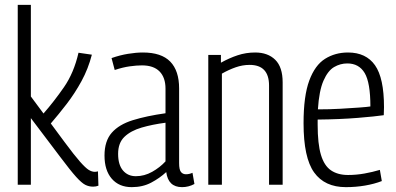

<svg xmlns="http://www.w3.org/2000/svg" viewBox="-20 -760 1629 790"><path d="M363 8Q346 8 331 0.5Q316 -7 293 -32.5Q270 -58 228 -114L107 -274V0H53V-740H107V-363L159 -293Q202 -342 243 -401Q284 -460 303 -543L358 -535Q343 -477 315.5 -426.5Q288 -376 254.5 -332.5Q221 -289 189 -252L246 -175Q286 -121 309 -95Q332 -69 345 -61Q358 -53 370 -53Q373 -53 376 -53.5Q379 -54 383 -55L385 4Q380 6 374.5 7Q369 8 363 8Z M410 -120Q410 -180 440 -214Q470 -248 526.5 -265.5Q583 -283 661 -294V-395Q661 -441 636.5 -466Q612 -491 564 -491Q542 -491 513.5 -487Q485 -483 452 -472L439 -521Q473 -533 506.5 -538.5Q540 -544 568 -544Q644 -544 680.5 -506.5Q717 -469 717 -396V-89Q717 -62 724.5 -52.5Q732 -43 745 -43Q759 -43 772 -49L780 -3Q756 10 729 10Q672 10 664 -52Q637 -27 602 -8.5Q567 10 522 10Q470 10 440 -24.5Q410 -59 410 -120ZM466 -127Q466 -82 486 -58.5Q506 -35 539 -35Q574 -35 606 -53Q638 -71 661 -96V-255Q607 -248 562.5 -235Q518 -222 492 -197Q466 -172 466 -127Z M837 0V-534H889V-502Q923 -521 957.5 -532.5Q992 -544 1030 -544Q1082 -544 1112.5 -514Q1143 -484 1143 -421V0H1087V-408Q1087 -493 1007 -493Q978 -493 949.5 -483Q921 -473 893 -457V0Z M1403 10Q1316 10 1272.5 -50.5Q1229 -111 1229 -253Q1229 -365 1252.5 -428.5Q1276 -492 1317.5 -518Q1359 -544 1412 -544Q1486 -544 1523 -491.5Q1560 -439 1560 -319Q1560 -313 1559.5 -302Q1559 -291 1559 -286Q1525 -281 1452.5 -275Q1380 -269 1287 -268Q1287 -258 1287 -247Q1287 -168 1300.5 -123Q1314 -78 1342 -59Q1370 -40 1412 -40Q1446 -40 1479.5 -46Q1513 -52 1543 -61L1551 -15Q1520 -3 1482 3.5Q1444 10 1403 10ZM1288 -310Q1336 -310 1380.5 -312.5Q1425 -315 1458.5 -317.5Q1492 -320 1504 -322Q1504 -420 1480.5 -459.5Q1457 -499 1409 -499Q1380 -499 1354.5 -484Q1329 -469 1311 -428Q1293 -387 1288 -310Z"/></svg>

Font: Georama SemiCondensed Light
Style: Regular
Weight: 300
Width: 4
Designer: Jean-Baptiste Levee
Foundry: Production Type
Version: Version 1.000